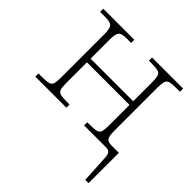

<svg xmlns="http://www.w3.org/2000/svg" viewBox="-191 -698 1071 1071"><g transform="rotate(45 344.0 -163.0)"><path d="M624 46Q623 21 614.5 10.5Q606 0 588 0H414V-25H434Q467 -25 484 -29Q501 -33 506.5 -48Q512 -63 512 -97V-260H176V-97Q176 -63 181.5 -48Q187 -33 203.5 -29Q220 -25 251 -25H274V0H29V-25H56Q90 -25 106.5 -29Q123 -33 128.5 -48Q134 -63 134 -97V-439Q134 -483 122.5 -497Q111 -511 73 -511H29V-536H274V-511H240Q199 -511 187.5 -497Q176 -483 176 -439V-289H512V-439Q512 -472 506.5 -487.5Q501 -503 484.5 -507Q468 -511 435 -511H414V-536H659V-511H631Q598 -511 581.5 -507Q565 -503 559.5 -487.5Q554 -472 554 -439V-98Q554 -53 564.5 -41Q575 -29 601 -29H659V210H633Z"/></g></svg>

Font: Noto Serif ExtraLight
Style: Regular
Weight: 200
Designer: Monotype Design Team
Foundry: Monotype Imaging Inc.
Version: Version 2.015; ttfautohint (v1.8.4.7-5d5b)